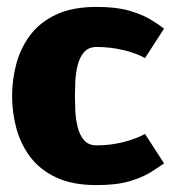

<svg xmlns="http://www.w3.org/2000/svg" viewBox="-20 -528 503 556"><path d="M259 8Q190 8 143 -14Q96 -36 68 -73Q40 -110 27.5 -156Q15 -202 15 -250Q15 -298 27.5 -344Q40 -390 68 -427Q96 -464 143 -486Q190 -508 260 -508Q317 -508 354.5 -497Q392 -486 416 -471.5Q440 -457 455 -445L400 -360Q372 -375 335 -383.5Q298 -392 260 -392Q236 -392 223 -376.5Q210 -361 204.5 -337.5Q199 -314 198 -290.5Q197 -267 197 -250Q197 -233 198 -209Q199 -185 204.5 -161.5Q210 -138 223 -122.5Q236 -107 260 -107Q298 -107 335 -116Q372 -125 400 -140L455 -55Q440 -44 416 -29Q392 -14 354.5 -3Q317 8 260 8H259Z"/></svg>

Font: Epunda Sans Black
Style: Regular
Weight: 900
Designer: Simon Atzbach
Foundry: typofactur
Version: Version 2.204; ttfautohint (v1.8.4.7-5d5b)